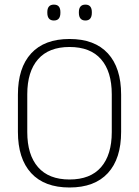

<svg xmlns="http://www.w3.org/2000/svg" viewBox="-20 -822 617 852"><path d="M288.5 10Q177 10 118.2 -54Q59.5 -118 59.5 -237V-402Q59.5 -521 118.2 -585Q177 -649 288.5 -649Q400 -649 458.8 -585Q517.5 -521 517.5 -402V-237Q517.5 -118 458.8 -54Q400 10 288.5 10ZM288.5 -25.5Q381 -25.5 428.5 -80.2Q476 -135 476 -236V-403.5Q476 -504.5 428.5 -559Q381 -613.5 288.5 -613.5Q196.5 -613.5 148.8 -559Q101 -504.5 101 -403.5V-236Q101 -135 148.8 -80.2Q196.5 -25.5 288.5 -25.5ZM219 -731Q204.5 -731 197.2 -739.8Q190 -748.5 190 -765V-768.5Q190 -784.5 197.2 -793Q204.5 -801.5 219 -801.5Q234 -801.5 241 -793Q248 -784.5 248 -768.5V-765Q248 -748.5 241 -739.8Q234 -731 219 -731ZM359 -731Q344.5 -731 337.2 -739.8Q330 -748.5 330 -765V-768.5Q330 -784.5 337.2 -793Q344.5 -801.5 359 -801.5Q373.5 -801.5 380.5 -793Q387.5 -784.5 387.5 -768.5V-765Q387.5 -748.5 380.5 -739.8Q373.5 -731 359 -731Z"/></svg>

Font: Anek Latin ExtraLight
Style: Regular
Weight: 250
Designer: Yesha Goshar
Foundry: Ek Type
Version: Version 1.003